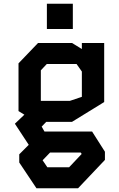

<svg xmlns="http://www.w3.org/2000/svg" viewBox="-20 -780 640 1032"><path d="M249 40H414L419 47.5L351.5 119H234.5L209 81.5ZM199.5 -402 231.5 -436H391.5L420 -395.5V-259.5L356 -238H199.5ZM367 -125 540 -231.5V-549H420V-516.5L367 -549H184.5L79.5 -439.5V-183L111 -163.5L60 -115L134.5 -1.5L83.5 49.5V93.5L176 232H399.5L544 79.5V35.5L475 -73H219L204 -99.5L228.5 -125ZM232 -624V-760H371.5V-624Z"/></svg>

Font: Kode Mono
Style: Regular
Weight: 400
Monospace: yes
Designer: Isa Ozler
Foundry: Kadena LLC
Version: Version 1.000;gftools[0.9.28]